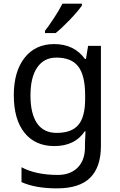

<svg xmlns="http://www.w3.org/2000/svg" viewBox="-20 -786 655 1046"><path d="M289.1 -62Q370.1 -62 407 -105.7Q443.8 -149.4 443.8 -246.1V-267.1Q443.8 -374.5 406.7 -423.3Q369.6 -472.2 287.1 -472.2Q219.7 -472.2 182.9 -418.7Q146 -365.2 146 -266.1Q146 -166.5 181.9 -114.3Q217.8 -62 289.1 -62ZM442.9 -4.9 445.8 -70.8H441.9Q387.7 9.8 275.9 9.8Q171.9 9.8 113.5 -62.7Q55.2 -135.3 55.2 -267.1Q55.2 -396.5 114 -471.2Q172.9 -545.9 274.9 -545.9Q383.8 -545.9 442.9 -464.8H448.2L460 -536.1H529.8V8.8Q529.8 124 471.4 182.1Q413.1 240.2 290 240.2Q172.9 240.2 97.2 206.1V125Q175.3 167 294.9 167Q363.3 167 403.1 127Q442.9 86.9 442.9 16.1ZM225.1 -618.2Q243.7 -641.6 272.2 -684.8Q300.8 -728 320.3 -766.1H426.3V-755.9Q404.8 -724.6 359.4 -677.2Q314 -629.9 283.2 -606H225.1Z"/></svg>

Font: Noto Sans Southeast Asian
Style: Regular
Weight: 400
Designer: Monotype Design Team
Foundry: Monotype Imaging Inc.
Version: Version 1.06 uh; ttfautohint (v1.4.1)